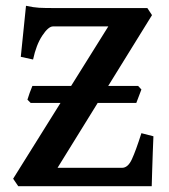

<svg xmlns="http://www.w3.org/2000/svg" viewBox="-20 -643 585 663"><path d="M509.8 -172.4Q508.8 -151.4 507.6 -117.9Q506.3 -84.5 505.4 -51.8Q504.4 -19 503.9 0H43L25.4 -25.9L354 -551.8H163.1Q147 -551.8 126 -520Q105 -488.3 94.2 -437.5L51.8 -446.8L69.8 -623Q96.2 -617.2 115 -616.2Q133.8 -615.2 162.6 -615.2H488.8L504.9 -590.8L178.7 -63.5H401.4Q421.9 -63.5 435.5 -93.3Q449.2 -123 468.3 -183.1ZM450.7 -287.6H85.9L74.7 -298.8Q76.7 -306.2 82.5 -322.3Q88.4 -338.4 91.8 -346.2H457L468.3 -334Z"/></svg>

Font: Gentium Plus
Style: Bold
Weight: 700
Designer: Victor Gaultney, Annie Olsen, Iska Routamaa, Becca Hirsbrunner
Foundry: SIL International
Version: Version 6.101